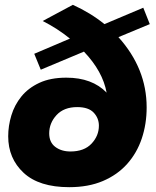

<svg xmlns="http://www.w3.org/2000/svg" viewBox="-20 -770 648 796"><path d="M267 6Q142 6 78 -53.5Q14 -113 14 -205Q14 -248 27 -291.2Q40 -334.5 68.5 -369.8Q97 -405 143 -426.5Q189 -448 255 -448Q362 -448 422 -386Q406 -474 328 -556L149 -481L122 -547L270 -610Q218 -652 157 -683L282 -750Q355 -717 413 -670L574 -738L601 -670L471 -616Q588 -486 588 -325Q588 -256 567.8 -195.8Q547.5 -135.5 507 -90.2Q466.5 -45 406.5 -19.5Q346.5 6 267 6ZM272 -142Q329 -142 359.5 -174.5Q390 -207 390 -249Q390 -280 368.5 -303Q347 -326 300 -326Q245 -326 214.5 -293Q184 -260 184 -217Q184 -180 209.2 -161Q234.5 -142 272 -142Z"/></svg>

Font: Argentum Novus
Style: Bold Italic
Weight: 700
Designer: Julieta Ulanovsky (font) & Cristiano Sobral (main changes)
Foundry: Julieta Ulanovsky (font) & Cristiano Sobral (main changes)
Version: Version 3.00;November 27, 2020;FontCreator 13.0.0.2655 64-bi